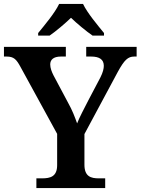

<svg xmlns="http://www.w3.org/2000/svg" viewBox="-22 -951 711 971"><path d="M171 -784V-771H229C261 -793 307 -832 337 -861C367 -832 414 -793 446 -771H504V-784C473 -822 419 -886 398 -931H277C256 -886 202 -822 171 -784ZM162 0H510V-49H478C438 -49 405 -58 405 -118V-273L574 -588C607 -648 625 -665 657 -665H669V-714H414V-665H439C481 -665 503 -650 503 -618C503 -605 499 -585 485 -558L425 -444C403 -401 380 -358 368 -327C357 -358 344 -393 322 -432L248 -571C240 -587 232 -607 232 -625C232 -648 247 -665 286 -665H311V-714H-2V-665H11C48 -665 61 -651 82 -612L267 -274V-116C267 -58 233 -49 190 -49H162Z"/></svg>

Font: Noto Serif Sinhala SemiBold
Style: Regular
Weight: 600
Designer: Jelle Bosma - Monotype Design Team
Foundry: Monotype Imaging Inc.
Version: Version 2.007